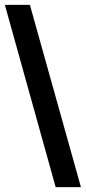

<svg xmlns="http://www.w3.org/2000/svg" viewBox="-21 -740 353 790"><path d="M-1 -720H102L312 30H208Z"/></svg>

Font: Radio Canada Condensed Medium
Style: Regular
Weight: 500
Width: 3
Designer: Charles Daoud, Etienne Aubert Bonn, Alexandre Saumier Demers, Jacques Le Bailly
Foundry: Radio-Canada
Version: Version 2.104; ttfautohint (v1.8.4.7-5d5b);gftools[0.9.28.de